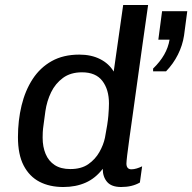

<svg xmlns="http://www.w3.org/2000/svg" viewBox="-20 -740 771 770"><path d="M234 10Q179 10 138.5 -11Q98 -32 75 -76Q52 -120 52 -190Q52 -257 66.5 -317Q81 -377 111 -423Q141 -469 187.5 -495Q234 -521 298 -521Q346 -521 381.5 -503Q417 -485 436 -453L474 -720H574Q562 -636 551 -558Q540 -480 530.5 -411Q521 -342 513 -285Q505 -228 499 -185.5Q493 -143 490 -117Q487 -91 487 -84Q487 -73 492 -67Q497 -61 507 -61Q517 -61 528.5 -64.5Q540 -68 550 -73L541 -8Q510 10 466 10Q427 10 409.5 -10.5Q392 -31 392 -63Q363 -25 323.5 -7.5Q284 10 234 10ZM262 -62Q306 -62 334 -81.5Q362 -101 378.5 -130Q395 -159 401 -188Q412 -245 414.5 -275.5Q417 -306 417 -325Q417 -381 390.5 -415.5Q364 -450 309 -450Q263 -450 232.5 -427.5Q202 -405 185 -370Q168 -335 162 -294Q158 -262 155 -242Q152 -222 151.5 -209.5Q151 -197 151 -188Q151 -151 163 -122.5Q175 -94 199.5 -78Q224 -62 262 -62ZM594 -454V-465Q622 -492 638.5 -521Q655 -550 660 -581H615L630 -695H731L718 -597Q712 -558 693.5 -521Q675 -484 646 -454Z"/></svg>

Font: Chivo Mono
Style: Italic
Weight: 400
Italic angle: -8.05°
Monospace: yes
Version: Version 1.008